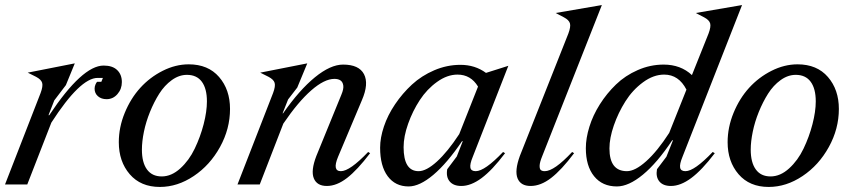

<svg xmlns="http://www.w3.org/2000/svg" viewBox="-20 -737 3401 767"><path d="M278.8 -483.9 243.2 -397 196.8 -335.9 173.8 -276.9H176.8Q308.6 -475.1 394 -475.1Q429.7 -475.1 448.2 -457Q466.8 -439 466.8 -409.2Q466.8 -381.3 449.2 -361.1Q431.6 -340.8 405.8 -340.8Q384.8 -340.8 371.3 -352.5Q357.9 -364.3 357.9 -382.8Q357.9 -391.6 361.6 -399.9Q365.2 -408.2 368.2 -410.2H384.8L391.1 -425.8H370.1Q300.3 -425.8 185.1 -247.1L88.9 0H0L142.1 -365.2Q152.3 -392.6 148.4 -406Q144.5 -419.4 124 -430.2L90.8 -446.8Z M733.9 -480Q811.5 -480 855.2 -429.4Q898.9 -378.9 898.9 -301.8Q898.9 -222.2 858.9 -149.7Q818.8 -77.1 753.9 -33.7Q689 9.8 618.7 9.8Q542 9.8 498.3 -41Q454.6 -91.8 454.6 -168.9Q454.6 -228.5 478.3 -286.1Q502 -343.8 540.3 -386Q578.6 -428.2 629.9 -454.1Q681.2 -480 733.9 -480ZM626 -32.2Q665 -32.2 700.2 -64.2Q735.4 -96.2 757.8 -143.1Q780.3 -189.9 793.5 -240.7Q806.6 -291.5 806.6 -332Q806.6 -382.8 786.4 -410.4Q766.1 -438 726.6 -438Q695.3 -438 666.3 -417Q637.2 -396 616.2 -362.8Q595.2 -329.6 579.1 -289.8Q563 -250 554.9 -210.7Q546.9 -171.4 546.9 -139.2Q546.9 -87.9 567.1 -60.1Q587.4 -32.2 626 -32.2Z M1330.6 -110.8Q1306.6 -53.2 1341.8 -53.2Q1377.4 -53.2 1450.7 -129.9L1458.5 -125Q1407.7 -58.1 1366.5 -26.1Q1325.2 5.9 1285.6 5.9Q1246.1 5.9 1233.6 -24.7Q1221.2 -55.2 1243.7 -113.8L1343.8 -358.9Q1353.5 -381.8 1351.3 -395.8Q1349.1 -409.7 1340.1 -415.8Q1331.1 -421.9 1315.9 -421.9Q1275.9 -421.9 1223.4 -376Q1170.9 -330.1 1111.8 -243.2L1017.6 0H928.7L1070.8 -365.2Q1081.1 -392.6 1077.1 -406Q1073.2 -419.4 1052.7 -430.2L1019.5 -446.8L1207.5 -483.9L1167.5 -387.2L1130.9 -339.8L1108.9 -284.2H1110.8Q1175.8 -377.4 1238 -428.2Q1300.3 -479 1350.6 -479Q1414.1 -479 1434.1 -440.7Q1454.1 -402.3 1425.8 -336.9Z M1804.7 -111.8 1828.6 -172.9H1825.7Q1766.1 -85 1711.2 -38.6Q1656.2 7.8 1612.3 7.8Q1559.1 7.8 1528.8 -33Q1498.5 -73.7 1498.5 -147Q1498.5 -186.5 1513.7 -231.7Q1528.8 -276.9 1558.1 -320.3Q1587.4 -363.8 1625.7 -399.2Q1664.1 -434.6 1714.8 -456.3Q1765.6 -478 1819.3 -478Q1877.9 -478 1921.4 -445.8L2010.7 -474.1L1868.7 -110.8Q1856.4 -81.1 1859.1 -67.1Q1861.8 -53.2 1880.4 -53.2Q1916.5 -53.2 1989.7 -129.9L1997.6 -125Q1945.8 -56.6 1903.6 -25.4Q1861.3 5.9 1822.8 5.9Q1791.5 5.9 1776.4 -12.2Q1761.2 -30.3 1766.6 -61ZM1592.3 -148.9Q1592.3 -53.2 1652.3 -53.2Q1683.1 -53.2 1725.6 -91.8Q1768.1 -130.4 1814.5 -201.2L1889.6 -391.1Q1860.8 -439 1807.6 -439Q1766.6 -439 1726.1 -409.9Q1685.5 -380.9 1657 -337.2Q1628.4 -293.5 1610.4 -242.7Q1592.3 -191.9 1592.3 -148.9Z M2384.3 -716.8 2145.5 -111.8Q2136.2 -88.9 2135.7 -75.4Q2135.3 -62 2140.6 -57.6Q2146 -53.2 2156.2 -53.2Q2193.8 -53.2 2265.6 -129.9L2273.4 -125Q2222.7 -57.6 2181.4 -25.9Q2140.1 5.9 2099.6 5.9Q2060.1 5.9 2047.6 -24.4Q2035.2 -54.7 2056.6 -113.8L2250.5 -603Q2260.7 -630.4 2256.8 -643.8Q2252.9 -657.2 2232.4 -668L2199.7 -685.1Z M2810.5 -603Q2820.8 -630.4 2816.9 -643.8Q2813 -657.2 2792.5 -668L2759.3 -685.1L2944.3 -716.8L2706.5 -110.8Q2694.3 -81.1 2697 -67.1Q2699.7 -53.2 2718.3 -53.2Q2753.9 -53.2 2827.1 -129.9L2835.4 -125Q2783.7 -57.1 2741.2 -25.6Q2698.7 5.9 2660.2 5.9Q2628.9 5.9 2614 -12.2Q2599.1 -30.3 2604.5 -61L2642.1 -110.8L2668.5 -176.8H2665.5Q2605.5 -86.4 2548.3 -39.3Q2491.2 7.8 2444.3 7.8Q2386.2 7.8 2353.3 -33Q2320.3 -73.7 2320.3 -145Q2320.3 -185.1 2334.5 -230.7Q2348.6 -276.4 2376.2 -320.1Q2403.8 -363.8 2440.7 -399.4Q2477.5 -435.1 2527.6 -457Q2577.6 -479 2631.3 -479Q2699.2 -479 2744.1 -437ZM2414.6 -144Q2414.6 -53.2 2484.4 -53.2Q2517.1 -53.2 2561.5 -93Q2606 -132.8 2653.3 -206.1L2722.2 -378.9Q2691.4 -439 2633.3 -439Q2590.3 -439 2548.6 -408.2Q2506.8 -377.4 2478.3 -332Q2449.7 -286.6 2432.1 -235.8Q2414.6 -185.1 2414.6 -144Z M3166 -480Q3243.7 -480 3287.4 -429.4Q3331.1 -378.9 3331.1 -301.8Q3331.1 -222.2 3291 -149.7Q3251 -77.1 3186 -33.7Q3121.1 9.8 3050.8 9.8Q2974.1 9.8 2930.4 -41Q2886.7 -91.8 2886.7 -168.9Q2886.7 -228.5 2910.4 -286.1Q2934.1 -343.8 2972.4 -386Q3010.7 -428.2 3062 -454.1Q3113.3 -480 3166 -480ZM3058.1 -32.2Q3097.2 -32.2 3132.3 -64.2Q3167.5 -96.2 3189.9 -143.1Q3212.4 -189.9 3225.6 -240.7Q3238.8 -291.5 3238.8 -332Q3238.8 -382.8 3218.5 -410.4Q3198.2 -438 3158.7 -438Q3127.4 -438 3098.4 -417Q3069.3 -396 3048.3 -362.8Q3027.3 -329.6 3011.2 -289.8Q2995.1 -250 2987.1 -210.7Q2979 -171.4 2979 -139.2Q2979 -87.9 2999.3 -60.1Q3019.5 -32.2 3058.1 -32.2Z"/></svg>

Font: Redaction
Style: Italic
Weight: 400
Designer: Jeremy Mickel / Forest Young
Foundry: MCKL
Version: Version 2.001;hotconv 1.0.113;makeotfexe 2.5.65598 DEVELOPME